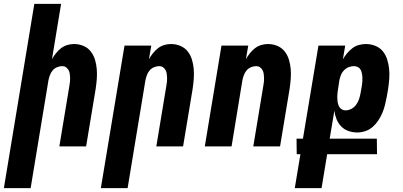

<svg xmlns="http://www.w3.org/2000/svg" viewBox="-56 -755 2076 990"><path d="M-36 215 121 -735H259L212 -450Q221 -466 233 -481Q245 -496 259.5 -507Q274 -518 291.5 -523Q309 -528 326 -528Q352 -528 375 -518Q398 -508 412.5 -489Q427 -470 434 -446.5Q441 -423 443 -398Q445 -373 443 -347Q441 -321 437 -295L388 0H250L302 -314Q304 -325 305 -335Q306 -345 305.5 -355.5Q305 -366 303.5 -376Q302 -386 297 -394.5Q292 -403 284 -408.5Q276 -414 265 -414Q252 -414 238.5 -408.5Q225 -403 216 -392.5Q207 -382 202 -369Q197 -356 194 -342L102 215Z M464 215 586 -520H724L712 -450Q721 -466 733 -481Q745 -496 759.5 -507Q774 -518 791.5 -523Q809 -528 826 -528Q852 -528 875 -518Q898 -508 912.5 -489Q927 -470 934 -446.5Q941 -423 943 -398Q945 -373 943 -347Q941 -321 937 -295L888 0H750L802 -314Q804 -325 805 -335Q806 -345 805.5 -355.5Q805 -366 803.5 -376Q802 -386 797 -394.5Q792 -403 784 -408.5Q776 -414 765 -414Q752 -414 738.5 -408.5Q725 -403 716 -392.5Q707 -382 702 -369Q697 -356 694 -342L602 215Z M1000 0 1086 -520H1224L1212 -450Q1221 -466 1233 -481Q1245 -496 1259.5 -507Q1274 -518 1291.5 -523Q1309 -528 1326 -528Q1352 -528 1375 -518Q1398 -508 1412.5 -489Q1427 -470 1434 -446.5Q1441 -423 1443 -398Q1445 -373 1443 -347Q1441 -321 1437 -295L1388 0H1250L1302 -314Q1304 -325 1305 -335Q1306 -345 1305.5 -355.5Q1305 -366 1303.5 -376Q1302 -386 1297 -394.5Q1292 -403 1284 -408.5Q1276 -414 1265 -414Q1252 -414 1238.5 -408.5Q1225 -403 1216 -392.5Q1207 -382 1202 -369Q1197 -356 1194 -342L1138 0Z M1464 215 1493 40H1474L1473 -40H1506L1586 -520H1724L1712 -449Q1721 -465 1733.5 -480Q1746 -495 1761 -506.5Q1776 -518 1794.5 -523Q1813 -528 1830 -528Q1856 -528 1879.5 -518.5Q1903 -509 1918 -490.5Q1933 -472 1940.5 -448Q1948 -424 1950.5 -399Q1953 -374 1951 -348Q1949 -322 1945 -295L1938 -255Q1934 -234 1929 -213.5Q1924 -193 1915.5 -173Q1907 -153 1895 -134.5Q1883 -116 1866 -101Q1849 -86 1828 -79Q1807 -72 1786 -72Q1763 -72 1741 -79.5Q1719 -87 1703.5 -103Q1688 -119 1679.5 -140Q1671 -161 1668 -184L1644 -40H1887L1888 40H1631L1602 215ZM1726 -186Q1741 -186 1755.5 -193.5Q1770 -201 1780 -214.5Q1790 -228 1795 -243Q1800 -258 1803 -274L1810 -314Q1812 -325 1812.5 -335.5Q1813 -346 1812.5 -356.5Q1812 -367 1810 -377Q1808 -387 1803.5 -395.5Q1799 -404 1789.5 -409Q1780 -414 1769 -414Q1756 -414 1742.5 -409Q1729 -404 1718.5 -393.5Q1708 -383 1702.5 -369.5Q1697 -356 1694 -342L1688 -302Q1686 -290 1684.5 -278Q1683 -266 1683 -254.5Q1683 -243 1684.5 -231.5Q1686 -220 1690.5 -209.5Q1695 -199 1704.5 -192.5Q1714 -186 1726 -186Z"/></svg>

Font: Iosevka Term Curly Heavy
Style: Italic
Weight: 900
Italic angle: -9°
Designer: Belleve Invis
Foundry: Belleve Invis
Version: Version 32.3.0